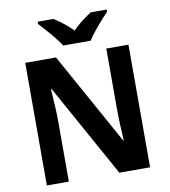

<svg xmlns="http://www.w3.org/2000/svg" viewBox="-98 -1018 974 1101"><g transform="rotate(-10 388.5 -467.0)"><path d="M317 -774H477C496 -807 543 -864 598 -921V-934H505C461 -906 425 -877 396 -847C368 -877 333 -905 288 -934H196V-921C246 -866 292 -814 317 -774ZM85 0H213V-353C213 -394 210 -457 204 -540H208L507 0H686V-714H557V-359C557 -318 559 -258 564 -178H561L264 -714H85Z"/></g></svg>

Font: Kathrein 75 Bold
Style: Regular
Weight: 700
Designer: Lazydogs Typefoundry, based on Open Sans by Ascender Corporation
Foundry: Lazydogs Typefoundry
Version: Version 1.003;PS 001.003;hotconv 1.0.88;makeotf.lib2.5.64775